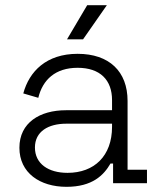

<svg xmlns="http://www.w3.org/2000/svg" viewBox="-20 -708 614 742"><path d="M237 14C337 14 381 -31 407 -76H417V0H548V-52H473V-318C473 -432 402 -500 280 -500C159 -500 93 -432 70 -347L128 -330C145 -400 194 -446 280 -446C367 -446 413 -399 413 -321V-282H235C134 -282 55 -234 55 -137C55 -40 134 14 237 14ZM115 -138C115 -200 167 -230 236 -230H413V-218C413 -105 344 -40 241 -40C167 -40 115 -75 115 -138ZM239 -556H301L393 -688H317Z"/></svg>

Font: Meta Space Light
Style: Regular
Weight: 300
Designer: Meta Pool / Florian Karsten
Foundry: Meta Pool / Florian Karsten
Version: Version 2.000;Glyphs 3.1.1 (3137)